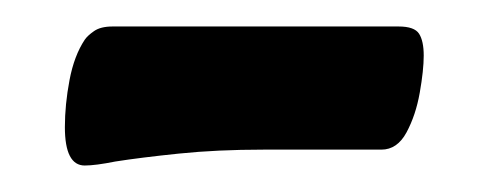

<svg xmlns="http://www.w3.org/2000/svg" viewBox="-20 -278 369 145"><path d="M44 -153Q29 -153 29 -182Q29 -199 32.5 -217.5Q36 -236 44 -248Q46 -251 51 -254.5Q56 -258 65 -258H281Q293 -258 296.5 -252.5Q300 -247 300 -236Q300 -225 297 -208Q294 -191 287 -178Q280 -165 268 -165H179Q144 -165 115 -162Q86 -159 67 -156Q52 -153 44 -153Z"/></svg>

Font: Akaya Kanadaka
Style: Regular
Weight: 400
Designer: Vaishnavi Murthy Yerkadithaya, Juan Luis Blanco Aristondo
Version: Version 1.002; ttfautohint (v1.8.3)